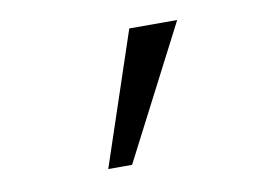

<svg xmlns="http://www.w3.org/2000/svg" viewBox="-48 -764 682 480"><g transform="rotate(-10 293.0 -524.5)"><path d="M191.9 -356.4 304.7 -693.4H426.3L252.4 -356.4Z"/></g></svg>

Font: Cascadia Mono SemiLight
Style: Regular
Weight: 350
Monospace: yes
Designer: Aaron Bell
Foundry: Saja Typeworks
Version: Version 2404.023; ttfautohint (v1.8.4)